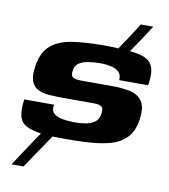

<svg xmlns="http://www.w3.org/2000/svg" viewBox="-76 -641 697 790"><g transform="rotate(10 272.0 -246.5)"><path d="M25 83Q39 61 56 35.5Q73 10 90 -15.5Q107 -41 122 -63Q82 -69 59.5 -81Q37 -93 30.5 -119Q24 -145 30 -189Q62 -189 93 -189Q124 -189 155 -189Q150 -167 160.5 -155Q171 -143 193 -138Q215 -133 245 -132Q271 -132 294 -135.5Q317 -139 333.5 -150.5Q350 -162 353 -186Q357 -208 347.5 -215.5Q338 -223 317 -223Q285 -223 253 -223Q221 -223 190 -223Q157 -223 129 -225Q101 -227 81.5 -236.5Q62 -246 53.5 -268.5Q45 -291 51 -331Q60 -392 94.5 -420.5Q129 -449 186 -457Q243 -465 319 -465Q334 -465 348 -464.5Q362 -464 375 -463Q395 -492 413 -520Q431 -548 449 -576H501Q482 -546 463 -517.5Q444 -489 424 -460Q471 -456 494 -442.5Q517 -429 523 -403.5Q529 -378 522 -335Q492 -335 461.5 -335Q431 -335 401 -335Q403 -355 392.5 -367Q382 -379 361.5 -384.5Q341 -390 311 -390Q285 -390 261.5 -386Q238 -382 223 -371.5Q208 -361 206 -341Q202 -319 213 -312.5Q224 -306 246 -306Q278 -306 309.5 -306Q341 -306 374 -306Q415 -306 449 -299.5Q483 -293 501.5 -268.5Q520 -244 512 -190Q505 -140 478.5 -113Q452 -86 414.5 -75.5Q377 -65 335 -62Q303 -59 266 -58.5Q229 -58 171 -59L75 83Z"/></g></svg>

Font: Genos
Style: Bold Italic
Weight: 700
Italic angle: -8°
Version: Version 1.010